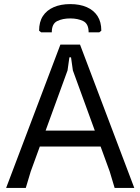

<svg xmlns="http://www.w3.org/2000/svg" viewBox="-20 -918 686 938"><path d="M10 0 275 -700H371L636 0H540L516 -80L336 -574L327 -638H319L310 -574L130 -80L106 0ZM132 -202V-280H512V-202ZM323 -898Q370 -898 404 -883Q438 -868 456.5 -839.5Q475 -811 475 -768L465 -760H413Q413 -802 386.5 -815Q360 -828 323 -828Q286 -828 259.5 -815Q233 -802 233 -760H181L171 -768Q171 -811 189.5 -839.5Q208 -868 242.5 -883Q277 -898 323 -898Z"/></svg>

Font: AR One Sans
Style: Regular
Weight: 400
Designer: Niteesh Yadav
Foundry: Niteesh Yadav
Version: Version 1.001;gftools[0.9.33]